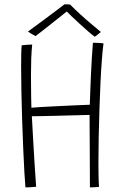

<svg xmlns="http://www.w3.org/2000/svg" viewBox="-20 -846 587 868"><path d="M95 1Q93 -21.5 90.2 -67.8Q87.5 -114 85 -174.2Q82.5 -234.5 80.2 -300.5Q78 -366.5 76.8 -429.8Q75.5 -493 75.5 -544Q75.5 -575 76 -600Q76.5 -625 78 -641Q82.5 -641.5 88.8 -642.2Q95 -643 101.8 -643.5Q108.5 -644 114.8 -644.2Q121 -644.5 125.5 -644.5Q122.5 -615.5 121.2 -579Q120 -542.5 120 -506.5Q120 -453 120.8 -410.2Q121.5 -367.5 122 -359Q133 -360 159 -361.8Q185 -363.5 218.5 -365Q252 -366.5 285.5 -368.2Q319 -370 346.2 -371Q373.5 -372 386 -372.5Q387 -399.5 388.2 -435Q389.5 -470.5 391.2 -509Q393 -547.5 395.2 -584.5Q397.5 -621.5 400 -652Q401.5 -652.5 404 -652.5Q406.5 -652.5 410 -652.5Q419 -652.5 430.5 -651.8Q442 -651 448 -649.5Q444 -622 440.5 -575.5Q437 -529 434.2 -471.2Q431.5 -413.5 429.5 -350.8Q427.5 -288 426.2 -227.5Q425 -167 425 -116Q425 -91.5 425.2 -70Q425.5 -48.5 426 -31.2Q426.5 -14 427.5 -1Q422 -0.5 414.2 0Q406.5 0.5 399 0.8Q391.5 1 386.5 1Q386.5 -28.5 386.2 -74.2Q386 -120 385.8 -169.8Q385.5 -219.5 385.2 -262Q385 -304.5 385 -326.5Q374.5 -326 348.5 -325.5Q322.5 -325 288.8 -324Q255 -323 221.2 -322.2Q187.5 -321.5 161.2 -321Q135 -320.5 124 -320.5Q126.5 -274.5 129.5 -221Q132.5 -167.5 135.5 -119Q138.5 -70.5 140.8 -38.2Q143 -6 143.5 -2Q141.5 -1.5 136.2 -1Q131 -0.5 124 0Q117 0.5 109.5 0.8Q102 1 95 1ZM297 -825.5Q316 -806 340.5 -783.5Q365 -761 390.2 -739.8Q415.5 -718.5 436 -701.5Q428 -694.5 421.5 -689.5Q415 -684.5 408.5 -680Q397.5 -687.5 379.2 -703.5Q361 -719.5 340.5 -738Q320 -756.5 303.2 -772.8Q286.5 -789 278.5 -797.5H286Q282.5 -794.5 265.5 -781Q248.5 -767.5 225.5 -749.2Q202.5 -731 179.8 -713Q157 -695 141 -683Q138 -684.5 130.8 -688.2Q123.5 -692 116.5 -696.5Q109.5 -701 106.5 -703.5Q135.5 -724.5 170.2 -750.2Q205 -776 233.5 -797.5Q262 -819 271.5 -826.5Q275 -826.5 279.2 -826.5Q283.5 -826.5 288 -826.2Q292.5 -826 297 -825.5Z"/></svg>

Font: Grandstander Thin Thin
Style: Regular
Weight: 250
Version: Version 1.200